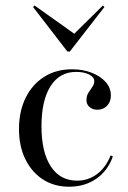

<svg xmlns="http://www.w3.org/2000/svg" viewBox="-20 -685 478 716"><path d="M237.9 11.3Q182.3 11.3 140.3 -15.7Q98.4 -42.7 74.6 -91.1Q50.8 -139.5 50.8 -204Q50.8 -270.2 75.8 -320.6Q100.8 -371 145.2 -398.8Q189.5 -426.6 248.4 -426.6Q289.5 -426.6 322.2 -413.7Q354.8 -400.8 374.2 -379Q393.5 -357.3 393.5 -329Q393.5 -305.6 379.4 -290.7Q365.3 -275.8 342.7 -275.8Q325 -275.8 313.7 -285.9Q302.4 -296 302.4 -311.3Q302.4 -327.4 309.7 -339.1Q316.9 -350.8 324.2 -360.9Q331.5 -371 331.5 -382.3Q331.5 -397.6 312.1 -407.3Q292.7 -416.9 263.7 -416.9Q202.4 -416.9 168.5 -363.7Q134.7 -310.5 134.7 -213.7Q134.7 -117.7 169.4 -64.5Q204 -11.3 267.7 -11.3Q308.9 -11.3 341.5 -35.5Q374.2 -59.7 392.7 -105.6L400.8 -101.6Q382.3 -48.4 339.1 -18.5Q296 11.3 237.9 11.3ZM363.7 -664.5 369.4 -658.9 240.3 -492.7H231.5L103.2 -658.9L108.9 -664.5L271 -549.2L247.6 -550Z"/></svg>

Font: Playfair 144pt
Style: Regular
Weight: 400
Designer: Claus Eggers Sørensen
Foundry: Claus Eggers Sørensen
Version: Version 2.001;gftools[0.9.30]